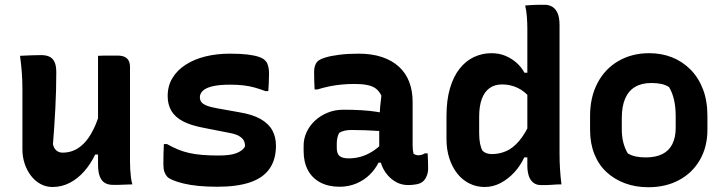

<svg xmlns="http://www.w3.org/2000/svg" viewBox="-20 -773 3040 805"><path d="M152 -542Q173 -542 187 -535.5Q201 -529 208.5 -513.5Q216 -498 216 -469Q216 -432 215 -394.5Q214 -357 212 -318.5Q210 -280 207.5 -242.5Q205 -205 202 -168Q206 -151 216.5 -142Q227 -133 243 -133Q267 -133 289 -142Q311 -151 331.5 -171.5Q352 -192 370 -227Q388 -262 403 -315V-125H379Q360 -85 333 -54.5Q306 -24 272.5 -6.5Q239 11 200 11Q173 11 150 -1.5Q127 -14 110 -36Q93 -58 83.5 -86.5Q74 -115 74 -146Q74 -189 74 -230.5Q74 -272 74 -314Q74 -356 74 -397Q74 -436 71.5 -469Q69 -502 64 -539Q86 -540 107.5 -541Q129 -542 152 -542ZM472 -540Q492 -540 503.5 -534Q515 -528 520 -517.5Q525 -507 525 -492Q525 -423 525 -357.5Q525 -292 525 -227.5Q525 -163 525 -99Q525 -81 526 -63Q527 -45 529 -29Q531 -13 535 0Q520 0 506 1Q492 2 478.5 2Q465 2 452 2Q434 2 420 -6Q406 -14 398.5 -33Q391 -52 391 -84Q391 -161 391 -238.5Q391 -316 391 -391.5Q391 -467 391 -539Q406 -540 419 -540Q432 -540 445 -540Q458 -540 472 -540Z M897 -121Q946 -121 971.5 -131Q997 -141 1007 -158Q1008 -171 1003 -182Q998 -193 983.5 -202Q969 -211 941 -216L834 -237Q781 -247 748 -264Q715 -281 699 -307.5Q683 -334 683 -370Q683 -413 703 -446Q723 -479 759 -502Q795 -525 842 -536.5Q889 -548 944 -548Q987 -548 1017 -544.5Q1047 -541 1065.5 -534.5Q1084 -528 1091 -520Q1097 -515 1100.5 -507Q1104 -499 1106 -488.5Q1108 -478 1108 -464Q1108 -445 1107 -427Q1106 -409 1105 -391H1093Q1069 -400 1047.5 -406Q1026 -412 1001.5 -415Q977 -418 944 -418Q900 -418 872 -411.5Q844 -405 831 -393Q818 -381 818 -365Q818 -354 824 -345.5Q830 -337 846 -330.5Q862 -324 890 -319L985 -302Q1039 -293 1072.5 -274Q1106 -255 1121.5 -227Q1137 -199 1137 -162Q1137 -104 1110 -65.5Q1083 -27 1028.5 -8.5Q974 10 891 10Q848 10 812.5 6.5Q777 3 750 -3.5Q723 -10 705.5 -17.5Q688 -25 682 -31Q674 -40 669.5 -52Q665 -64 665 -85Q665 -108 665.5 -128.5Q666 -149 667 -169H680Q705 -155 727 -146Q749 -137 773.5 -131.5Q798 -126 828 -123.5Q858 -121 897 -121Z M1710 -347Q1710 -324 1710 -301Q1710 -278 1710 -255Q1710 -232 1710 -209Q1710 -186 1710 -164Q1710 -153 1711 -144.5Q1712 -136 1714 -128Q1717 -126 1722.5 -124Q1728 -122 1734 -122Q1741 -122 1748 -124Q1755 -126 1761 -130H1773Q1774 -113 1774.5 -97.5Q1775 -82 1775 -65Q1775 -49 1768.5 -34Q1762 -19 1752 -11Q1742 -3 1724.5 0Q1707 3 1692 3Q1665 3 1643 -8.5Q1621 -20 1604.5 -39.5Q1588 -59 1579 -84Q1570 -109 1570 -136Q1570 -163 1570 -190Q1570 -217 1570 -243Q1570 -263 1571 -283.5Q1572 -304 1574 -326Q1576 -348 1579 -372Q1570 -391 1556 -401.5Q1542 -412 1520 -416.5Q1498 -421 1467 -421Q1438 -421 1412 -418.5Q1386 -416 1361.5 -411Q1337 -406 1311 -398H1299Q1298 -416 1297.5 -435.5Q1297 -455 1297 -473Q1297 -486 1300.5 -497Q1304 -508 1311 -515Q1319 -524 1343 -531.5Q1367 -539 1403 -543.5Q1439 -548 1483 -548Q1540 -548 1582.5 -533.5Q1625 -519 1653.5 -492.5Q1682 -466 1696 -429Q1710 -392 1710 -347ZM1392 -153Q1392 -129 1403.5 -119Q1415 -109 1443 -109Q1467 -109 1491 -115.5Q1515 -122 1539 -136.5Q1563 -151 1586 -175L1590 -91H1567Q1553 -63 1529.5 -40Q1506 -17 1473.5 -3.5Q1441 10 1404 10Q1357 10 1323 -8Q1289 -26 1271 -59.5Q1253 -93 1253 -140V-162Q1253 -192 1265.5 -219Q1278 -246 1300.5 -267Q1323 -288 1353.5 -300.5Q1384 -313 1420 -313Q1459 -313 1494 -311Q1529 -309 1557.5 -304.5Q1586 -300 1606 -295Q1613 -292 1617.5 -279.5Q1622 -267 1624 -250.5Q1626 -234 1626 -219Q1597 -222 1567.5 -224Q1538 -226 1509.5 -227Q1481 -228 1453 -228Q1437 -228 1424.5 -225Q1412 -222 1402 -216Q1397 -206 1394.5 -195Q1392 -184 1392 -172Z M2040 -550Q2073 -550 2099 -539Q2125 -528 2145.5 -510Q2166 -492 2179 -468H2206V-359Q2181 -390 2150.5 -404.5Q2120 -419 2085 -419Q2054 -419 2032.5 -403.5Q2011 -388 2000 -358Q1989 -328 1989 -284V-216Q1989 -190 1992.5 -172Q1996 -154 2003 -141Q2010 -134 2020 -130.5Q2030 -127 2042 -127Q2074 -127 2102.5 -139.5Q2131 -152 2156.5 -182Q2182 -212 2204 -261V-113H2178Q2162 -78 2136 -50Q2110 -22 2078.5 -5.5Q2047 11 2012 11Q1978 11 1948.5 -3.5Q1919 -18 1897.5 -45Q1876 -72 1864 -109Q1852 -146 1852 -190V-286Q1852 -353 1866.5 -402.5Q1881 -452 1907 -485Q1933 -518 1967.5 -534Q2002 -550 2040 -550ZM2264 -753Q2281 -753 2295 -745Q2309 -737 2317.5 -718.5Q2326 -700 2326 -667Q2326 -599 2326 -531Q2326 -463 2326 -395.5Q2326 -328 2326 -261.5Q2326 -195 2326 -128Q2326 -95 2328 -63.5Q2330 -32 2334 0Q2324 0 2313 0.5Q2302 1 2291 2Q2280 3 2269.5 3Q2259 3 2248 3Q2228 3 2215 -8Q2202 -19 2196.5 -37.5Q2191 -56 2191 -77Q2191 -154 2191 -225.5Q2191 -297 2191 -366Q2191 -435 2191 -505.5Q2191 -576 2191 -652Q2191 -677 2189 -703Q2187 -729 2182 -750Q2192 -751 2202.5 -751.5Q2213 -752 2223 -752.5Q2233 -753 2243.5 -753Q2254 -753 2264 -753Z M2702 -550Q2754 -550 2798 -532.5Q2842 -515 2875.5 -481Q2909 -447 2927.5 -398.5Q2946 -350 2946 -287V-229Q2946 -158 2915 -103.5Q2884 -49 2828 -18.5Q2772 12 2698 12Q2645 12 2600.5 -4.5Q2556 -21 2523 -51.5Q2490 -82 2472 -127Q2454 -172 2454 -229V-287Q2454 -365 2485 -424.5Q2516 -484 2572.5 -517Q2629 -550 2702 -550ZM2711 -425Q2670 -425 2642.5 -408.5Q2615 -392 2601 -359.5Q2587 -327 2587 -278V-231Q2587 -200 2593.5 -175Q2600 -150 2612 -130Q2627 -121 2645 -117Q2663 -113 2687 -113Q2729 -113 2757 -127Q2785 -141 2799 -169Q2813 -197 2813 -237V-285Q2813 -324 2806 -354.5Q2799 -385 2785 -408Q2771 -417 2753 -421Q2735 -425 2711 -425Z"/></svg>

Font: Rec Mono Semicasual
Style: Bold
Weight: 700
Version: Version 1.085; ttfautohint (v1.8.4.7-5d5b)